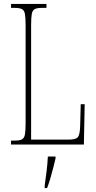

<svg xmlns="http://www.w3.org/2000/svg" viewBox="-20 -734 488 975"><path d="M36 0V-20H54Q79 -20 91 -26Q103 -32 106.5 -51Q110 -70 110 -108V-606Q110 -645 106.5 -663.5Q103 -682 91 -688Q79 -694 54 -694H36V-714H216V-694H194Q169 -694 157 -688Q145 -682 141.5 -663.5Q138 -645 138 -606V-25H328Q367 -25 376.5 -39Q386 -53 387 -94L390 -205H410L406 0ZM207 208Q212 171 216.5 136Q221 101 223 61H262V71Q257 92 250 119.5Q243 147 235 174Q227 201 219 221H207Z"/></svg>

Font: Noto Serif Myanmar ExtraCondensed Thin
Style: Regular
Weight: 100
Width: 2
Designer: Ben Mitchell and the Monotype Design Team
Foundry: Monotype Imaging Inc.
Version: Version 2.106; ttfautohint (v1.8.4.7-5d5b)